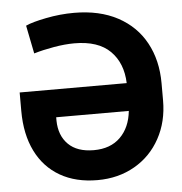

<svg xmlns="http://www.w3.org/2000/svg" viewBox="-52 -767 786 827"><g transform="rotate(-5 341.0 -353.5)"><path d="M647.5 -381.8V-307.6Q647.5 -215.8 607.9 -143.6Q568.4 -71.3 497.8 -30.8Q427.2 9.8 336.9 9.8Q243.2 9.8 175.3 -29.3Q107.4 -68.4 71.3 -141.6Q35.2 -214.8 35.2 -315.4V-395.5H498Q495.1 -482.4 443.1 -534.2Q391.1 -585.9 288.1 -585.9Q247.6 -585.9 199.5 -577.6Q151.4 -569.3 112.3 -557.6L87.9 -679.7Q116.2 -692.9 177 -704.8Q237.8 -716.8 297.9 -716.8Q407.7 -716.8 486.6 -674.6Q565.4 -632.3 606.4 -556.6Q647.5 -481 647.5 -381.8ZM332 -120.1Q404.3 -120.1 446.8 -162.1Q489.3 -204.1 496.6 -275.4H182.6V-260.7Q183.6 -196.3 221.9 -158.2Q260.3 -120.1 332 -120.1Z"/></g></svg>

Font: Pretendard Std
Style: Bold
Weight: 700
Designer: Base glyphs from Inter by Rasmus Andersson; Hangeul glyphs from Noto Sans CJK(Source Han Sans) by Jang Soo-young and Kan
Foundry: Kil Hyung-jin
Version: Version 1.309